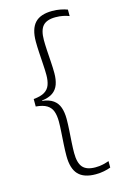

<svg xmlns="http://www.w3.org/2000/svg" viewBox="-122 -730 578 904"><g transform="rotate(-15 167.0 -278.0)"><path d="M302 -663V-631.5Q289.5 -636.5 272.8 -640Q256 -643.5 235.5 -643.5Q193 -643.5 174.2 -622.5Q155.5 -601.5 155.5 -553.5Q155.5 -532 157.2 -503.2Q159 -474.5 161 -444.8Q163 -415 163 -390.5Q163 -359.5 154.8 -336.2Q146.5 -313 127 -299Q107.5 -285 73 -281V-274.5L71.5 -279.5Q107 -275.5 126.8 -261.2Q146.5 -247 154.8 -223.2Q163 -199.5 163 -167.5Q163 -142.5 161 -112.5Q159 -82.5 157.2 -53.5Q155.5 -24.5 155.5 -3Q155.5 45.5 174.2 66.8Q193 88 235.5 88Q256.5 88 273 84Q289.5 80 302 75.5V107Q287.5 112.5 268.8 116.2Q250 120 228.5 120Q171 120 144 91.2Q117 62.5 117 1Q117 -24 118.8 -54.2Q120.5 -84.5 122.5 -113.8Q124.5 -143 124.5 -165Q124.5 -194.5 117.2 -214.8Q110 -235 91.2 -246.8Q72.5 -258.5 37.5 -261.5V-298Q72.5 -301 91.2 -312.5Q110 -324 117.2 -344Q124.5 -364 124.5 -392Q124.5 -414.5 122.5 -443.8Q120.5 -473 118.8 -502.8Q117 -532.5 117 -556.5Q117 -618 143.8 -647Q170.5 -676 228.5 -676Q250 -676 268.8 -672.2Q287.5 -668.5 302 -663Z"/></g></svg>

Font: Anek Kannada ExtraLight
Style: Regular
Weight: 250
Version: Version 1.003